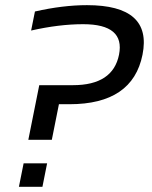

<svg xmlns="http://www.w3.org/2000/svg" viewBox="-20 -718 584 738"><path d="M161.1 -90.3 143.1 0H52.7L70.8 -90.3ZM114.3 -673.8Q221.7 -698.2 314.5 -698.2Q565.9 -698.2 527.8 -507.8Q489.7 -317.4 247.1 -317.4H206.5L179.2 -180.7H88.9L130.9 -390.6H260.3Q414.1 -390.6 437.5 -507.8Q460.9 -625 299.8 -625Q207 -625 99.6 -600.6Z"/></svg>

Font: Sansation
Style: Italic
Weight: 400
Designer: Bernd Montag
Version: Version 1.301